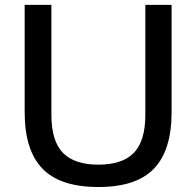

<svg xmlns="http://www.w3.org/2000/svg" viewBox="-20 -760 808 790"><path d="M385 9.5Q227.5 9.5 154.5 -66.2Q81.5 -142 81.5 -298V-740H191.5V-287.5Q191.5 -180 238.8 -131.2Q286 -82.5 385 -82.5Q483.5 -82.5 530.8 -131.2Q578 -180 578 -287.5V-740H686V-298Q686 -142 613.5 -66.2Q541 9.5 385 9.5Z"/></svg>

Font: Encode Sans SmExp Md
Style: Regular
Weight: 500
Width: 6
Designer: Multiple Designers
Foundry: Impallari Type
Version: Version 3.002; ttfautohint (v1.8.3) -l 8 -r 50 -G 200 -x 14 